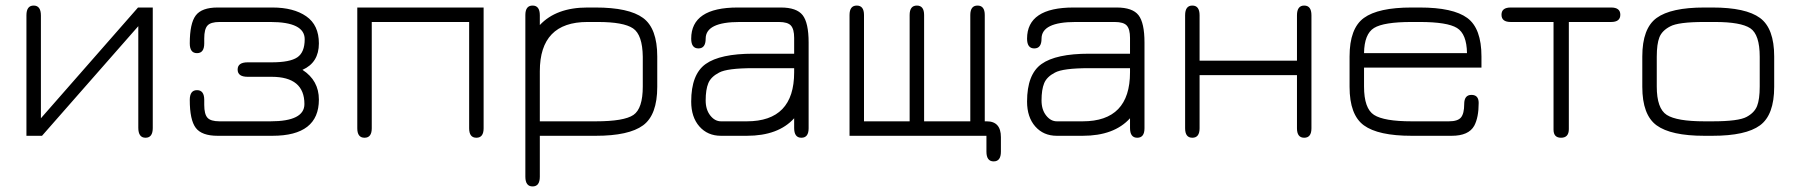

<svg xmlns="http://www.w3.org/2000/svg" viewBox="-20 -488 6458 690"><path d="M476 -461H529V-28Q529 7 503 7Q477 7 477 -29V-394L131 0H75V-433Q75 -468 101 -468Q127 -468 127 -432V-63Z M956 -212H870Q834 -212 834 -238Q834 -264 870 -264H956Q1022 -264 1048.5 -282Q1075 -300 1075 -347Q1075 -409 952 -409H769Q737 -409 725.5 -396Q714 -383 714 -350V-332Q714 -297 688 -297Q662 -297 662 -332Q662 -404 683.5 -432.5Q705 -461 762 -461H959Q1035 -461 1080.5 -429.5Q1126 -398 1126 -332Q1126 -263 1067 -237Q1126 -199 1126 -130Q1126 0 959 0H762Q705 0 683.5 -28.5Q662 -57 662 -129Q662 -164 688 -164Q714 -164 714 -129V-111Q714 -78 725.5 -65Q737 -52 769 -52H952Q1074 -52 1074 -114Q1074 -212 956 -212Z M1264 -27V-461H1718V-27Q1718 7 1692 7Q1666 7 1666 -27V-409H1316V-27Q1316 7 1290 7Q1264 7 1264 -27Z M2342 -285V-176Q2342 -75 2291 -37.5Q2240 0 2121 0H1920V147Q1920 182 1894 182Q1868 182 1868 147V-434Q1868 -468 1894 -468Q1920 -468 1920 -433V-398Q1979 -461 2091 -461H2120Q2240 -461 2291 -423.5Q2342 -386 2342 -285ZM2290 -177V-284Q2289 -363 2255 -386Q2221 -409 2129 -409H2091Q1920 -409 1920 -232V-52H2121Q2223 -52 2256.5 -75Q2290 -98 2290 -177Z M2464 -349Q2464 -461 2631 -461H2786Q2843 -461 2864.5 -433.5Q2886 -406 2886 -335V-27Q2886 7 2860 7Q2834 7 2834 -28V-63Q2777 0 2664 0H2571Q2523 0 2493.5 -33.5Q2464 -67 2464 -123Q2464 -221 2516 -258Q2568 -295 2687 -295H2834V-352Q2834 -383 2822.5 -396Q2811 -409 2779 -409H2638Q2516 -409 2516 -349Q2516 -314 2490 -314Q2464 -314 2464 -349ZM2571 -52H2664Q2834 -52 2834 -228V-243H2687Q2593 -243 2564 -227Q2535 -212 2525.5 -189Q2516 -166 2516 -127Q2516 -94 2532.5 -73Q2549 -52 2571 -52Z M3249 -52V-434Q3249 -468 3275 -468Q3301 -468 3301 -434V-52H3467V-434Q3467 -468 3493 -468Q3519 -468 3519 -434V-52H3526Q3577 -52 3577 5V57Q3577 92 3551 92Q3525 92 3525 57V0H3033V-434Q3033 -468 3059 -468Q3085 -468 3085 -434V-52Z M3671 -349Q3671 -461 3838 -461H3993Q4050 -461 4071.5 -433.5Q4093 -406 4093 -335V-27Q4093 7 4067 7Q4041 7 4041 -28V-63Q3984 0 3871 0H3778Q3730 0 3700.5 -33.5Q3671 -67 3671 -123Q3671 -221 3723 -258Q3775 -295 3894 -295H4041V-352Q4041 -383 4029.5 -396Q4018 -409 3986 -409H3845Q3723 -409 3723 -349Q3723 -314 3697 -314Q3671 -314 3671 -349ZM3778 -52H3871Q4041 -52 4041 -228V-243H3894Q3800 -243 3771 -227Q3742 -212 3732.5 -189Q3723 -166 3723 -127Q3723 -94 3739.5 -73Q3756 -52 3778 -52Z M4291 -218V-27Q4291 7 4265 7Q4239 7 4239 -27V-433Q4239 -468 4265 -468Q4291 -468 4291 -433V-270H4641V-433Q4641 -468 4667 -468Q4693 -468 4693 -433V-27Q4693 7 4667 7Q4641 7 4641 -27V-218Z M5304 -285V-245H4882V-177Q4882 -98 4918 -75Q4954 -52 5053 -52H5187Q5219 -52 5230.5 -66Q5242 -80 5242 -114Q5242 -147 5268 -147Q5294 -147 5294 -118Q5294 -66 5278 -36Q5258 0 5197 0H5053Q4933 0 4881.5 -37.5Q4830 -75 4830 -176V-285Q4830 -386 4881.5 -423.5Q4933 -461 5053 -461H5082Q5202 -461 5253 -423.5Q5304 -386 5304 -285ZM5082 -409H5053Q4953 -409 4918 -387.5Q4883 -366 4882 -297H5252Q5251 -366 5216 -387.5Q5181 -409 5082 -409Z M5409 -461H5770Q5803 -461 5803 -435Q5803 -409 5770 -409H5618V-24Q5618 7 5590 7Q5563 7 5563 -22V-409H5409Q5376 -409 5376 -435Q5376 -461 5409 -461Z M6134 0H6105Q5985 0 5933.5 -37.5Q5882 -75 5882 -176V-285Q5882 -386 5933.5 -423.5Q5985 -461 6105 -461H6134Q6254 -461 6305 -423.5Q6356 -386 6356 -285V-176Q6356 -75 6305 -37.5Q6254 0 6134 0ZM6105 -52H6134Q6228 -52 6257 -68Q6285 -83 6294.5 -107Q6304 -131 6304 -177V-284Q6304 -364 6270 -386.5Q6236 -409 6143 -409H6105Q6011 -409 5982 -393Q5953 -378 5943.5 -354Q5934 -330 5934 -284V-177Q5934 -98 5970 -75Q6006 -52 6105 -52Z"/></svg>

Font: Jura
Style: Regular
Weight: 400
Designer: Daniel Johnson, Alexei Vanyashin
Foundry: Daniel Johnson
Version: Version 5.103